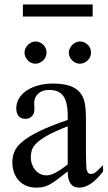

<svg xmlns="http://www.w3.org/2000/svg" viewBox="-20 -836 484 864"><path d="M443.8 -64.5Q388.7 8.3 336.9 8.3Q326.2 8.3 316.7 4.9Q307.1 1.5 300 -6.8Q293 -15.1 288.8 -29.1Q284.7 -43 284.7 -64.5Q255.4 -41.5 236.1 -27.1Q216.8 -12.7 201.9 -4.9Q187 2.9 173.6 5.6Q160.2 8.3 142.6 8.3Q118.7 8.3 99.1 0.2Q79.6 -7.8 65.4 -22.7Q51.3 -37.6 43.5 -58.8Q35.6 -80.1 35.6 -106Q35.6 -130.9 44.7 -153.3Q53.7 -175.8 80.6 -198.5Q107.4 -221.2 156.2 -245.1Q205.1 -269 284.7 -296.4V-314.9Q284.7 -347.2 279.5 -369.1Q274.4 -391.1 264.2 -405Q253.9 -418.9 238.3 -425Q222.7 -431.2 201.2 -431.2Q170.4 -431.2 152.8 -415.3Q135.3 -399.4 133.8 -376.5L134.8 -347.2Q135.7 -326.2 124.3 -313.7Q112.8 -301.3 94.2 -301.3Q74.7 -301.3 64 -313.7Q53.2 -326.2 53.2 -348.1Q53.2 -374.5 66.7 -395.3Q80.1 -416 102.8 -430.4Q125.5 -444.8 155 -452.4Q184.6 -460 216.8 -460Q265.1 -460 294.7 -449.5Q324.2 -439 340.3 -419.2Q356.4 -399.4 361.6 -371.1Q366.7 -342.8 366.7 -307.6V-155.3Q366.7 -124 367.7 -104Q368.7 -84 369.1 -77.1Q371.6 -64 376.5 -58.6Q381.3 -53.2 390.6 -53.2Q395 -53.2 398.9 -54.4Q402.8 -55.7 408.2 -59.6Q413.6 -63.5 421.9 -71.3Q430.2 -79.1 443.8 -92.8ZM284.7 -267.6Q228 -245.6 195.1 -227.3Q162.1 -209 145 -192.4Q127.9 -175.8 123.3 -160.4Q118.7 -145 118.7 -128.9Q118.7 -111.3 124 -96.7Q129.4 -82 138.4 -71Q147.5 -60.1 159.9 -53.7Q172.4 -47.4 186.5 -46.9Q205.6 -45.9 229.7 -58.6Q253.9 -71.3 284.7 -96.2ZM189.5 -599.6Q189.5 -589.4 185.5 -580.3Q181.6 -571.3 174.6 -564.5Q167.5 -557.6 158.4 -553.5Q149.4 -549.3 139.2 -549.3Q129.4 -549.3 120.6 -553.5Q111.8 -557.6 105 -564.7Q98.1 -571.8 94.2 -580.8Q90.3 -589.8 90.3 -599.6Q90.3 -608.9 94.5 -617.9Q98.6 -627 105.5 -633.8Q112.3 -640.6 121.1 -645Q129.9 -649.4 139.2 -649.4Q149.4 -649.4 158.4 -645.5Q167.5 -641.6 174.6 -634.8Q181.6 -627.9 185.5 -618.9Q189.5 -609.9 189.5 -599.6ZM389.6 -599.6Q389.6 -589.4 385.7 -580.3Q381.8 -571.3 374.8 -564.5Q367.7 -557.6 358.6 -553.5Q349.6 -549.3 339.4 -549.3Q329.1 -549.3 320.1 -553.5Q311 -557.6 304.2 -564.7Q297.4 -571.8 293.5 -580.8Q289.6 -589.8 289.6 -599.6Q289.6 -608.9 293.9 -617.9Q298.3 -627 305.2 -633.8Q312 -640.6 321 -645Q330.1 -649.4 339.4 -649.4Q349.6 -649.4 358.6 -645.5Q367.7 -641.6 374.8 -634.8Q381.8 -627.9 385.7 -618.9Q389.6 -609.9 389.6 -599.6ZM83 -761.7V-815.9H397V-761.7Z"/></svg>

Font: Doulos SIL Am
Style: Regular
Weight: 400
Designer: Walt Agee, Victor Gaultney, Peter Martin, Debbi Hosken, Becca Hirsbrunner
Foundry: SIL International
Version: Version 5.000